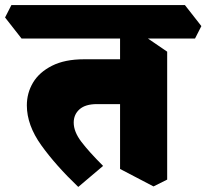

<svg xmlns="http://www.w3.org/2000/svg" viewBox="-85 -690 815 758"><path d="M224 48Q135 -37 78 -116.5Q21 -196 21 -274Q21 -323 45.5 -364Q70 -405 120.5 -430.5Q171 -456 247 -456H427L438 -279H298Q252 -279 229 -258.5Q206 -238 206 -206Q206 -170 236 -130.5Q266 -91 322 -35ZM521 46 389 -23V-599L455 -568L575 -486V19ZM0 -538 -65 -621 -40 -670H645L710 -587L685 -538Z"/></svg>

Font: Eczar ExtraBold
Style: Regular
Weight: 800
Designer: Vaibhav Singh
Foundry: Rosetta Type Foundry
Version: Version 2.000